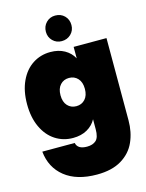

<svg xmlns="http://www.w3.org/2000/svg" viewBox="-152 -881 947 1248"><g transform="rotate(-15 321.5 -257.5)"><path d="M409 -487V-564H630V-10Q630 69 601 134Q572 199 507.5 238Q443 277 342 277Q206 277 126.5 213.5Q47 150 36 41H254Q263 85 326 85Q365 85 387 65Q409 45 409 -10V-77Q388 -38 348 -15.5Q308 7 253 7Q187 7 134 -27.5Q81 -62 50.5 -127.5Q20 -193 20 -282Q20 -371 50.5 -436.5Q81 -502 134 -536.5Q187 -571 253 -571Q308 -571 348 -548.5Q388 -526 409 -487ZM327 -377Q291 -377 268 -352Q245 -327 245 -282Q245 -237 268 -212Q291 -187 327 -187Q363 -187 386 -212Q409 -237 409 -282Q409 -327 386 -352Q363 -377 327 -377ZM260 -705Q260 -742 284.5 -767Q309 -792 345 -792Q383 -792 407.5 -767.5Q432 -743 432 -705Q432 -669 407 -644.5Q382 -620 345 -620Q309 -620 284.5 -644.5Q260 -669 260 -705Z"/></g></svg>

Font: Poppins Black A&M
Style: Regular
Weight: 900
Designer: Ninad Kale (Devanagari), Jonny Pinhorn (Latin)
Foundry: Indian Type Foundry
Version: 4.004